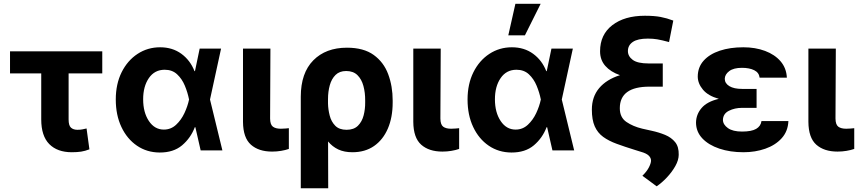

<svg xmlns="http://www.w3.org/2000/svg" viewBox="-20 -806 4603 1029"><path d="M528.1 -530.9V-412.6H347.7V-165.5Q347.7 -133.2 360.4 -121.8Q373.2 -110.4 394.9 -110.4Q411.6 -110.4 421.9 -112.7Q432.2 -115.1 443.9 -117.5L459.2 -5.7Q436.4 3.2 415 6.6Q393.5 9.9 365.1 9.9Q287.3 9.9 244.1 -33.7Q201 -77.4 201 -166.2V-412.6H33.7V-530.9Z M835.6 11.4Q767 11 714 -25.2Q660.9 -61.4 630.7 -125.4Q600.5 -189.3 600.5 -272.7Q600.5 -355.8 631.9 -418.9Q663.4 -481.9 717.3 -517.2Q771.3 -552.6 838.1 -552.6Q904.1 -552.6 951.9 -517.8Q999.6 -483 1022.4 -424.7H1024.9L1050.1 -545.5H1164.8L1105.5 -272.7L1171.9 0H1055.4L1027 -124.3H1024.1Q1002.1 -66.4 956 -27.3Q909.8 11.7 835.6 11.4ZM993.3 -272.7 992.9 -274.1Q985.8 -310 970.7 -346.6Q955.6 -383.2 929.3 -407.7Q903.1 -432.2 862.6 -432.2Q808.6 -432.2 777.9 -387.6Q747.2 -343 747.2 -273.8Q747.2 -203.5 777.9 -157.5Q808.6 -111.5 858 -111.5Q896 -111.5 923.7 -137.3Q951.3 -163 968.6 -200.1Q985.8 -237.2 992.9 -271.3Z M1282.3 -545.5H1429.3L1427.6 -170.8Q1427.9 -138.1 1442.5 -127.1Q1457 -116.1 1485.1 -116.1Q1499.3 -116.1 1509.6 -117.2Q1519.9 -118.3 1528.1 -119V-7.8Q1509.6 -1.4 1486.5 2.5Q1463.4 6.4 1438.2 6.4Q1366.5 6.4 1324.8 -30.5Q1283 -67.5 1282.3 -152.7Z M1592 203.1V-288.4Q1592.3 -415.1 1659.3 -482.8Q1726.2 -550.4 1839.5 -550.4Q1929 -550.4 1982.8 -511.5Q2036.6 -472.7 2060.5 -408.2Q2084.5 -343.8 2084.5 -267V-257.1Q2084.5 -176.8 2058.6 -116.8Q2032.7 -56.8 1984.6 -23.4Q1936.4 9.9 1869 9.9Q1824.6 9.9 1792.8 -5.1Q1761 -20.2 1738.3 -47.9L1739 203.1ZM1737.9 -251.8Q1738.6 -219.1 1747 -186.6Q1755.3 -154.1 1776.6 -132.3Q1797.9 -110.4 1837.4 -110.4Q1876.4 -110.4 1898.3 -132.1Q1920.1 -153.8 1928.8 -187.5Q1937.5 -221.2 1937.1 -257.1V-267Q1937.5 -309.3 1927.7 -345.3Q1918 -381.4 1895.6 -403.4Q1873.2 -425.4 1835.2 -425.4Q1799.7 -425.4 1778.4 -404.5Q1757.1 -383.5 1747.5 -349.3Q1737.9 -315 1737.9 -274.5Z M2195 -545.5H2342L2340.2 -170.8Q2340.6 -138.1 2355.1 -127.1Q2369.7 -116.1 2397.7 -116.1Q2411.9 -116.1 2422.2 -117.2Q2432.5 -118.3 2440.7 -119V-7.8Q2422.2 -1.4 2399.1 2.5Q2376.1 6.4 2350.9 6.4Q2279.1 6.4 2237.4 -30.5Q2195.7 -67.5 2195 -152.7Z M2720.9 11.4Q2652.3 11 2599.3 -25.2Q2546.2 -61.4 2516 -125.4Q2485.8 -189.3 2485.8 -272.7Q2485.8 -355.8 2517.2 -418.9Q2548.7 -481.9 2602.6 -517.2Q2656.6 -552.6 2723.4 -552.6Q2789.4 -552.6 2837.2 -517.8Q2884.9 -483 2907.7 -424.7H2910.2L2935.4 -545.5H3050.1L2990.8 -272.7L3057.2 0H2940.7L2912.3 -124.3H2909.4Q2887.4 -66.4 2841.3 -27.3Q2795.1 11.7 2720.9 11.4ZM2878.6 -272.7 2878.2 -274.1Q2871.1 -310 2856 -346.6Q2840.9 -383.2 2814.6 -407.7Q2788.4 -432.2 2747.9 -432.2Q2693.9 -432.2 2663.2 -387.6Q2632.5 -343 2632.5 -273.8Q2632.5 -203.5 2663.2 -157.5Q2693.9 -111.5 2743.3 -111.5Q2781.2 -111.5 2808.9 -137.3Q2836.6 -163 2853.9 -200.1Q2871.1 -237.2 2878.2 -271.3ZM2704.2 -616.8 2742.2 -785.5H2877.5L2793.3 -616.8Z M3588.4 -695.7 3565.7 -580.6Q3525.6 -591.3 3502.8 -595.2Q3480.1 -599.1 3452.1 -599.1Q3397.4 -599.1 3371.3 -581.1Q3345.2 -563.2 3345.2 -532.3Q3345.2 -504.3 3371.1 -485.1Q3397 -465.9 3456.3 -465.9H3532V-341.6H3460.6Q3301.8 -341.6 3301.8 -225.9Q3301.8 -176.5 3337.4 -152.3Q3372.9 -128.2 3421.9 -116.5L3471.2 -105.5Q3511 -96.9 3544.6 -83.1Q3578.1 -69.2 3598.4 -44.2Q3618.6 -19.2 3617.5 23.8Q3617.2 52.2 3599.3 84.2Q3581.3 116.1 3554.2 144.9Q3527 173.7 3499.3 192.5L3422.9 136Q3447.1 112.2 3458.1 90.2Q3469.1 68.2 3469.1 54.7Q3469.1 39.8 3456.5 27.7Q3443.9 15.6 3414.8 7.5L3382.8 -2.5Q3328.1 -19.5 3285.3 -35.2Q3242.5 -50.8 3212.7 -72.4Q3182.9 -94.1 3167.4 -128.9Q3152 -163.7 3152 -218.8Q3152 -287.3 3191.2 -333.8Q3230.5 -380.3 3302.6 -403.1Q3252.1 -420.8 3224.1 -452.8Q3196 -484.7 3196 -531.2Q3196 -620.4 3261.5 -671Q3327.1 -721.6 3436.1 -721.6Q3486.2 -721.6 3520.1 -715.2Q3554 -708.8 3588.4 -695.7Z M4034.8 -285.9V-228H3957.4Q3917.6 -228 3886.4 -212.2Q3855.1 -196.4 3854.4 -163Q3855.1 -138.1 3881.2 -119.5Q3907.3 -100.9 3956.7 -100.9Q4007.5 -100.9 4032.3 -115.2Q4057.2 -129.6 4061.1 -157.3H4205.3Q4203.1 -102.3 4169.2 -65Q4135.3 -27.7 4081.3 -8.9Q4027.3 9.9 3964.5 9.9Q3893.1 9.9 3835.4 -9.4Q3777.7 -28.8 3744.1 -64.3Q3710.6 -99.8 3710.2 -148.4Q3710.6 -192.5 3739.9 -226.9Q3769.2 -261.4 3832.4 -276.3Q3775.2 -292.3 3747.5 -325.3Q3719.8 -358.3 3719.5 -395.6Q3719.8 -446 3751.2 -481Q3782.7 -516 3837.7 -534.3Q3892.8 -552.6 3963.8 -552.6Q4028.1 -552.6 4080.1 -533.2Q4132.1 -513.8 4163.4 -477.5Q4194.6 -441.1 4197.1 -389.9H4051.1Q4047.9 -416.9 4022.2 -429.7Q3996.4 -442.5 3956.3 -442.5Q3911.2 -442.5 3888 -424.7Q3864.7 -407 3864.3 -383.5Q3864.7 -359 3889 -344.3Q3913.4 -329.5 3957.4 -329.5H4034.8Z M4312.5 -545.5H4459.5L4457.7 -170.8Q4458.1 -138.1 4472.7 -127.1Q4487.2 -116.1 4515.3 -116.1Q4529.5 -116.1 4539.8 -117.2Q4550.1 -118.3 4558.2 -119V-7.8Q4539.8 -1.4 4516.7 2.5Q4493.6 6.4 4468.4 6.4Q4396.7 6.4 4354.9 -30.5Q4313.2 -67.5 4312.5 -152.7Z"/></svg>

Font: Inter UI
Style: Bold
Weight: 700
Designer: Rasmus Andersson
Foundry: rsms
Version: 3.2;8d6f07862